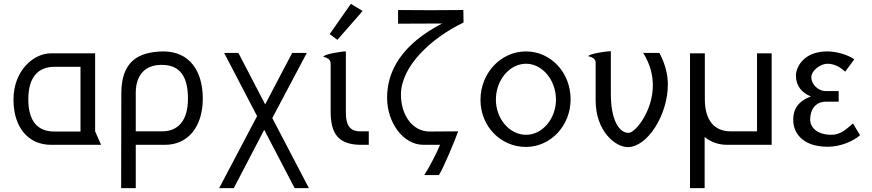

<svg xmlns="http://www.w3.org/2000/svg" viewBox="-20 -752 4528 997"><path d="M474 -475H244C153 -475 50 -384 50 -235C50 -90 127 0 245 0H505L474 -70ZM398 -405V-69H262C178 -69 127 -120 127 -236C127 -351 178 -405 262 -405Z M828 -485C693 -483 610 -429 610 -267L609 225H685V0H837C954 0 1033 -91 1033 -240C1033 -385 963 -485 828 -485ZM821 -70H685V-268V-271C685 -355 728 -415 817 -415H821C914 -415 956 -355 956 -240C956 -124 904 -70 821 -70Z M1144 -477 1315 -149 1118 225H1194L1352 -78L1510 225H1584L1394 -139L1573 -477H1497L1357 -210L1218 -477Z M1802 -732 1692 -575 1732 -545 1863 -695ZM1697 -171C1697 -49 1745 -2 1851 0H1895V-70H1850C1791 -70 1776 -111 1776 -167V-485C1750 -485 1659 -470 1659 -457C1675 -453 1697 -446 1697 -422Z M2387 -635 2386 -700H2377C2353 -700 2287 -699 2220 -699C2136 -699 2050 -700 2047 -700V-629L2276 -630C2066 -522 1990 -383 1990 -245C1990 -117 2072 0 2179 0H2265C2249 41 2203 128 2183 157H2259C2280 128 2347 -34 2359 -70C2359 -70 2232 -69 2211 -69C2122 -69 2062 -154 2062 -261C2062 -407 2218 -554 2387 -635Z M2711 -485C2581 -485 2475 -373 2475 -233C2475 -95 2581 11 2711 11C2839 11 2943 -99 2943 -236C2943 -377 2839 -485 2711 -485ZM2712 -421C2797 -421 2867 -335 2867 -235C2867 -136 2797 -52 2712 -52C2625 -52 2555 -136 2555 -235C2555 -335 2625 -421 2712 -421Z M3240 12C3341 12 3448 -154 3448 -314C3448 -367 3433 -423 3404 -477H3320C3358 -416 3370 -359 3370 -308C3370 -175 3279 -62 3244 -62C3193 -62 3152 -132 3152 -263V-486C3126 -486 3035 -472 3035 -460C3051 -456 3073 -449 3073 -427V-230C3073 -73 3174 12 3240 12Z M3563 -475V225H3639V-41C3671 -14 3711 0 3757 0H3987V-475H3911V-70H3775C3691 -70 3640 -124 3640 -238V-475Z M4335 -224V-279H4270C4224 -279 4193 -318 4193 -350C4193 -388 4243 -421 4276 -421C4317 -421 4346 -400 4369 -380L4416 -444C4385 -466 4328 -485 4276 -485C4152 -485 4113 -402 4113 -360C4113 -307 4142 -271 4191 -251C4100 -219 4099 -153 4099 -128C4099 -73 4136 10 4279 10C4344 10 4412 -19 4446 -50L4409 -111C4372 -79 4345 -52 4295 -52C4232 -52 4188 -84 4187 -130V-133C4187 -178 4211 -224 4269 -224Z"/></svg>

Font: Mint Spirit
Style: Regular
Weight: 400
Designer: HARENDAL Hirwen
Foundry: Arkandis Digital Foundry.
Version: Version 1.004;FFEdit